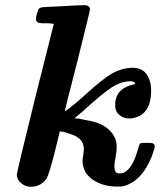

<svg xmlns="http://www.w3.org/2000/svg" viewBox="-20 -714 644 742"><path d="M502 -389Q502 -395 496 -398Q492 -400 483 -400Q456 -400 427 -385Q398 -371 330 -311Q299 -282 268 -257Q272 -256 282 -256Q324 -248 341 -244Q388 -231 411 -202Q431 -179 431 -146Q431 -131 427 -108Q422 -80 422 -73Q422 -44 439 -44H442Q452 -44 459 -47Q494 -64 514 -141Q519 -158 522 -160Q528 -162 547 -162Q567 -162 571 -160Q578 -156 578 -148Q578 -140 566 -108Q532 -24 473 0Q458 7 440 7H432Q377 7 338 -20Q299 -47 299 -94Q299 -99 302 -116Q304 -138 304 -139Q304 -182 246 -198Q225 -206 212 -206H211L191 -124Q170 -41 160 -24Q137 8 99 8Q79 8 62 -6Q45 -20 45 -39Q45 -49 116 -336L188 -622H184Q182 -622 179 -623Q173 -623 169 -624H157H146Q139 -624 136 -625H131Q119 -628 119 -642Q119 -649 123 -662Q128 -677 129 -679Q135 -685 144 -686Q149 -687 220 -690Q285 -694 307 -694Q325 -694 328 -679Q328 -673 280 -481Q231 -291 231 -287Q231 -284 234 -286Q259 -302 313 -351Q378 -410 413 -430Q453 -452 493 -452Q528 -452 546 -428Q564 -402 564 -364Q564 -264 483 -256H480Q457 -256 441 -270Q425 -283 425 -308Q425 -374 502 -389Z"/></svg>

Font: KaTeX_Math
Style: Bold Italic
Weight: 700
Version: Version